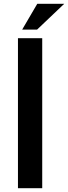

<svg xmlns="http://www.w3.org/2000/svg" viewBox="-20 -985 356 1005"><path d="M74 -785H201V0H74ZM316 -965 174 -830H96L175 -965Z"/></svg>

Font: Reem Kufi Fun SemiBold
Style: Regular
Weight: 600
Designer: Khaled Hosny
Version: Version 1.005